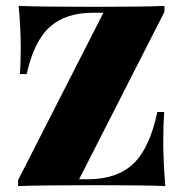

<svg xmlns="http://www.w3.org/2000/svg" viewBox="-20 -628 621 648"><path d="M535 -588 247 -23H277Q374 -23 429.5 -75Q485 -127 511 -250H534Q531 -208 531 -148Q531 -83 538 0Q470 -3 304 -3Q123 -3 41 0V-20L329 -585H294Q202 -585 148.5 -537.5Q95 -490 70 -378H47Q50 -410 50 -470Q50 -531 43 -608Q120 -605 302 -605Q462 -605 535 -608Z"/></svg>

Font: Playfair Display SC Black
Style: Regular
Weight: 900
Designer: Claus Eggers Sørensen
Foundry: Claus Eggers Sørensen
Version: Version 1.200; ttfautohint (v1.6)